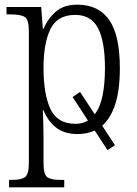

<svg xmlns="http://www.w3.org/2000/svg" viewBox="-20 -566 590 825"><path d="M19 239V207H33Q70 207 87 195.5Q104 184 104 133V-433Q104 -481 87 -492.5Q70 -504 29 -504H8V-536H157L164 -442H167Q186 -487 220.5 -516.5Q255 -546 312 -546Q403 -546 449 -480.5Q495 -415 495 -273Q495 -180 475.5 -119Q456 -58 419 -26L474 58L442 79L387 -5Q354 10 313 10Q257 10 221.5 -17.5Q186 -45 167 -92H164Q165 -71 166 -40.5Q167 -10 167 25V136Q167 185 184 196Q201 207 237 207H256V239ZM305 -34Q335 -34 358 -48L292 -149L324 -171L387 -75Q410 -104 420.5 -154.5Q431 -205 431 -273Q431 -387 401.5 -444.5Q372 -502 303 -502Q227 -502 197 -441.5Q167 -381 167 -274Q167 -162 196.5 -98Q226 -34 305 -34Z"/></svg>

Font: Noto Serif SemiCondensed Light
Style: Regular
Weight: 300
Width: 4
Designer: Monotype Design Team
Foundry: Monotype Imaging Inc.
Version: Version 2.013